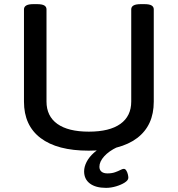

<svg xmlns="http://www.w3.org/2000/svg" viewBox="-20 -722 860 929"><path d="M409 7Q257 7 176.5 -54Q96 -115 96 -230V-677Q96 -689 107 -695.5Q118 -702 142 -702H158Q184 -702 194.5 -695.5Q205 -689 205 -677V-231Q205 -160 257.5 -122.5Q310 -85 410 -85Q510 -85 562.5 -122.5Q615 -160 615 -231V-677Q615 -689 626 -695.5Q637 -702 662 -702H678Q703 -702 713.5 -695.5Q724 -689 724 -677V-230Q724 -115 643.5 -54Q563 7 409 7ZM493 187Q443 187 415 166Q387 145 387 107Q387 85 399 61.5Q411 38 434.5 17Q458 -4 492 -17L547 -10Q507 9 484 34.5Q461 60 461 85Q461 100 471 108.5Q481 117 500 117Q521 117 536.5 111.5Q552 106 562.5 100.5Q573 95 579 95Q586 95 591 103Q596 111 598.5 121Q601 131 601 138Q601 150 584 161Q567 172 542 179.5Q517 187 493 187Z"/></svg>

Font: Asap Expanded Medium
Style: Regular
Weight: 500
Width: 7
Designer: Pablo Cosgaya
Foundry: Omnibus-Type
Version: Version 3.001